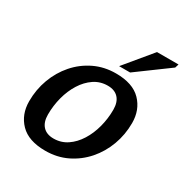

<svg xmlns="http://www.w3.org/2000/svg" viewBox="-171 -862 962 1005"><g transform="rotate(30 310.0 -359.0)"><path d="M360.5 -525Q462.5 -525 512.8 -473.2Q563 -421.5 563 -342Q563 -271.5 539.5 -208Q516 -144.5 472.8 -95.2Q429.5 -46 370.8 -17.5Q312 11 241 11Q139.5 11 89.2 -40.8Q39 -92.5 39 -172Q39 -242.5 62.5 -306Q86 -369.5 129 -418.8Q172 -468 231 -496.5Q290 -525 360.5 -525ZM246.5 -66Q292 -66 328.2 -90.5Q364.5 -115 390.2 -156Q416 -197 429.5 -248.2Q443 -299.5 443 -353Q443 -399 420.2 -423.5Q397.5 -448 355.5 -448Q310 -448 273.8 -423.5Q237.5 -399 211.8 -358Q186 -317 172.5 -265.8Q159 -214.5 159 -161Q159 -115 181.8 -90.5Q204.5 -66 246.5 -66ZM355 -566 490 -729H620L613 -706.5L421.5 -566Z"/></g></svg>

Font: Newsreader Caption Medium
Style: Italic
Weight: 500
Italic angle: -17°
Designer: Hugues Gentile
Foundry: Production Type
Version: Version 1.001